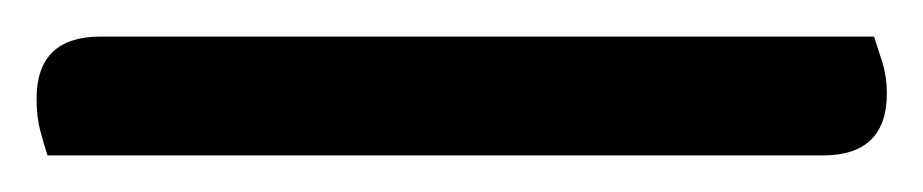

<svg xmlns="http://www.w3.org/2000/svg" viewBox="-20 38 505 105"><path d="M6 123Q4 117 2 109.5Q0 102 0 92Q0 58 35 58H458Q460 64 462.5 72Q465 80 465 89Q465 123 430 123Z"/></svg>

Font: Baloo Thambi 2
Style: Regular
Weight: 400
Designer: Aadarsh Rajan and Ek Type
Foundry: Ek Type
Version: Version 1.640;hotconv 1.0.111;makeotfexe 2.5.65597; ttfautoh